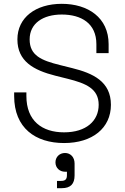

<svg xmlns="http://www.w3.org/2000/svg" viewBox="-20 -734 656 1004"><path d="M315 14C463 14 560 -64 560 -186C560 -308 466 -351 357 -378L293 -394C196 -418 135 -444 135 -528C135 -612 205 -658 303 -658C405 -658 484 -612 484 -503V-456H548V-503C548 -642 440 -714 303 -714C166 -714 71 -642 71 -528C71 -414 155 -367 270 -338L334 -322C430 -298 496 -270 496 -186C496 -102 431 -42 315 -42C200 -42 118 -102 118 -232V-251H54V-232C54 -64 166 14 315 14ZM270 115C270 144 292 164 320 164H330V182C330 204 321 212 299 212H278V250H303C349 250 370 228 370 183V121C370 87 348 66 320 66C291 66 270 87 270 115Z"/></svg>

Font: Meta Space Light
Style: Regular
Weight: 300
Designer: Meta Pool / Florian Karsten
Foundry: Meta Pool / Florian Karsten
Version: Version 2.000;Glyphs 3.1.1 (3137)